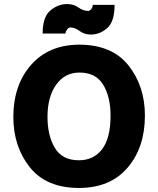

<svg xmlns="http://www.w3.org/2000/svg" viewBox="-20 -916 782 950"><path d="M304 -750H191Q191 -832 229 -864Q267 -896 312 -896Q344 -896 368 -879Q392 -862 416 -862Q425 -862 432 -872Q439 -882 439 -892H547Q547 -809 510.5 -777Q474 -745 430 -745Q397 -745 374 -762.5Q351 -780 328 -780Q319 -780 311.5 -769.5Q304 -759 304 -750ZM371 -695Q534 -695 615.5 -592.5Q697 -490 697 -344Q697 -186 611 -86Q525 14 371 14Q209 14 127.5 -88.5Q46 -191 46 -337Q46 -494 133 -594Q220 -694 371 -695ZM370 -123Q444 -123 485.5 -178Q527 -233 527 -344Q527 -437 490.5 -497Q454 -557 373 -557Q301 -557 258 -497Q215 -437 215 -338Q215 -245 251.5 -184Q288 -123 370 -123Z"/></svg>

Font: Palanquin Dark SemiBold
Style: Regular
Weight: 600
Designer: Pria Ravichandran
Version: Version 1.001